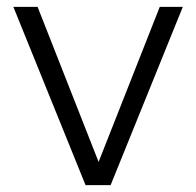

<svg xmlns="http://www.w3.org/2000/svg" viewBox="-20 -541 573 561"><path d="M230 0 19 -521H89.8L268.1 -67.9L446.8 -521H514.2L303.2 0Z"/></svg>

Font: Rawline
Style: Regular
Weight: 400
Designer: Matt McInerney, Pablo Impallari, Rodrigo Fuenzalida
Foundry: Matt McInerney, Pablo Impallari, Rodrigo Fuenzalida
Version: Version 4.020;PS 004.020;hotconv 1.0.88;makeotf.lib2.5.64775